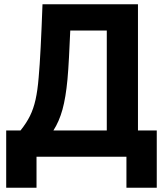

<svg xmlns="http://www.w3.org/2000/svg" viewBox="-20 -734 762 899"><path d="M9 145V-123H76Q104 -158 120.5 -191.5Q137 -225 146.5 -267.5Q156 -310 161 -371Q166 -425 170.5 -514Q175 -603 179 -714H626V-123H714V145H572V0H151V145ZM230 -123H480V-591H309Q306 -524 303 -465.5Q300 -407 296 -363Q288 -277 272.5 -221Q257 -165 230 -123Z"/></svg>

Font: Noto Sans SemiCondensed
Style: Bold
Weight: 700
Width: 4
Designer: Monotype Design Team
Foundry: Monotype Imaging Inc.
Version: Version 2.013; ttfautohint (v1.8.4.7-5d5b)